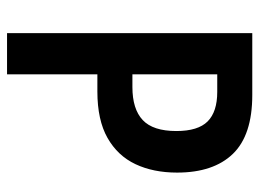

<svg xmlns="http://www.w3.org/2000/svg" viewBox="-118 -636 754 559"><g transform="rotate(90 259.5 -357.0)"><path d="M257 -714Q374 -714 428.5 -657.5Q483 -601 483 -495Q483 -426 458.5 -374Q434 -322 382 -292.5Q330 -263 247 -263H197V0H77V-714ZM248 -612H197V-365H234Q298 -365 330 -395Q362 -425 362 -493Q362 -556 334 -584Q306 -612 248 -612Z"/></g></svg>

Font: Noto Sans Gurmukhi Condensed SemiBold
Style: Regular
Weight: 600
Width: 3
Designer: Jelle Bosma - Monotype Design Team
Foundry: Monotype Imaging Inc.
Version: Version 2.004; ttfautohint (v1.8.4.7-5d5b)